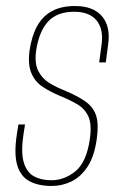

<svg xmlns="http://www.w3.org/2000/svg" viewBox="-20 -611 402 637"><path d="M152 6Q107 6 77.5 -10Q48 -26 37 -63.5Q26 -101 36 -166L41 -198H63L58 -166Q49 -107 58.5 -73.5Q68 -40 92 -26.5Q116 -13 150 -13Q194 -13 230.5 -43Q267 -73 278 -149Q285 -198 273.5 -224Q262 -250 236.5 -265Q211 -280 174 -295Q146 -307 121.5 -323Q97 -339 84.5 -367.5Q72 -396 78 -443Q85 -491 103 -524Q121 -557 152 -574Q183 -591 229 -591Q289 -591 318 -557.5Q347 -524 339 -465L331 -404Q326 -404 320 -404Q314 -404 309 -404L317 -463Q324 -514 300.5 -543Q277 -572 226 -572Q170 -572 140 -540Q110 -508 100 -444Q94 -401 107 -375.5Q120 -350 144 -335.5Q168 -321 196 -310Q239 -292 264.5 -273.5Q290 -255 299 -227Q308 -199 301 -150Q293 -92 270.5 -58Q248 -24 217 -9Q186 6 152 6Z"/></svg>

Font: Alumni Sans Thin
Style: Italic
Weight: 100
Italic angle: -8°
Designer: Robert E. Leuschke
Foundry: Robert E. Leuschke
Version: Version 1.016